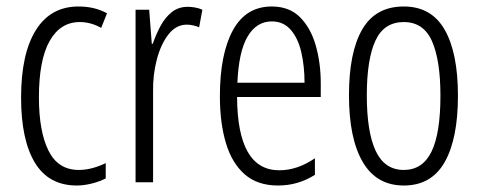

<svg xmlns="http://www.w3.org/2000/svg" viewBox="-20 -562 1476 592"><path d="M217 10Q130 10 87.5 -60.5Q45 -131 45 -261Q45 -396 90.5 -469Q136 -542 222 -542Q272 -542 310 -521L292 -476Q260 -494 226 -494Q166 -494 133 -435.5Q100 -377 100 -262Q100 -157 129.5 -97.5Q159 -38 223 -38Q262 -38 306 -59V-12Q287 -2 262.5 4Q238 10 217 10Z M559 -541Q569 -541 581 -539Q593 -537 604 -532L594 -478Q587 -481 576.5 -483.5Q566 -486 556 -486Q523 -486 499.5 -456Q476 -426 463.5 -378.5Q451 -331 452 -279V0H398V-532H440L448 -427H451Q461 -456 475 -482Q489 -508 509.5 -524.5Q530 -541 559 -541Z M818 -542Q872 -542 905 -509Q938 -476 953.5 -422Q969 -368 969 -305V-263H711Q712 -37 841 -37Q897 -37 951 -74V-23Q926 -7 897.5 1.5Q869 10 837 10Q774 10 734.5 -24.5Q695 -59 676.5 -121Q658 -183 658 -265Q658 -395 698 -468.5Q738 -542 818 -542ZM818 -496Q771 -496 743.5 -449.5Q716 -403 712 -307H919Q919 -358 909 -401Q899 -444 876.5 -470Q854 -496 818 -496Z M1392 -267Q1392 -134 1351 -62Q1310 10 1225 10Q1141 10 1098.5 -62.5Q1056 -135 1056 -268Q1056 -401 1097 -471.5Q1138 -542 1225 -542Q1310 -542 1351 -470.5Q1392 -399 1392 -267ZM1111 -268Q1111 -155 1138.5 -96.5Q1166 -38 1225 -38Q1283 -38 1310.5 -94.5Q1338 -151 1338 -267Q1338 -376 1312 -435Q1286 -494 1225 -494Q1164 -494 1137.5 -436.5Q1111 -379 1111 -268Z"/></svg>

Font: Noto Sans Ethiopic ExtraCondensed Light
Style: Regular
Weight: 300
Width: 2
Designer: Monotype Design Team
Foundry: Monotype Imaging Inc.
Version: Version 2.102; ttfautohint (v1.8.4.7-5d5b)